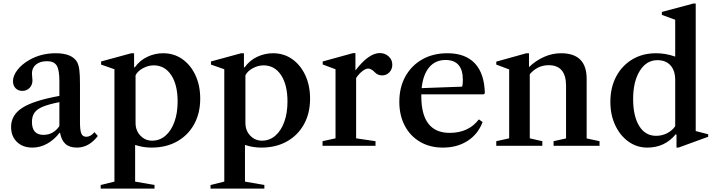

<svg xmlns="http://www.w3.org/2000/svg" viewBox="-20 -842 4131 1109"><path d="M167.5 10.5Q111.5 10.5 77.8 -22.2Q44 -55 44 -109Q44 -177.5 108.8 -219.2Q173.5 -261 323 -288V-374.5Q323 -439 307.2 -463.8Q291.5 -488.5 251.5 -488.5Q211.5 -488.5 188 -469.2Q164.5 -450 164.5 -417Q164.5 -407 166 -397Q167.5 -387 167.5 -378Q167.5 -351.5 150.8 -334.2Q134 -317 109 -317Q85 -317 70 -332.5Q55 -348 55 -373Q55 -405 80.8 -438.2Q106.5 -471.5 150 -496Q217.5 -534.5 302 -534.5Q395.5 -534.5 425.5 -483.5Q434.5 -465.5 438.2 -438.5Q442 -411.5 442 -352.5V-135.5Q442 -88.5 450 -70.2Q458 -52 479 -52Q503 -52 525.5 -78.5L545 -56.5Q493.5 10.5 424.5 10.5Q381.5 10.5 358 -10.8Q334.5 -32 327 -75H324Q292.5 -34 252 -11.8Q211.5 10.5 167.5 10.5ZM231 -63Q288 -63 323 -113.5V-252Q262 -240 227.5 -225.8Q193 -211.5 178.8 -190.5Q164.5 -169.5 164.5 -138Q164.5 -63 231 -63Z M561.5 247.5V226.5L641 207V-442L564 -469V-487L738.5 -534.5H754.5V-453H758.5Q788 -494 831.8 -514.2Q875.5 -534.5 922 -534.5Q985 -534.5 1033.2 -500.5Q1081.5 -466.5 1109 -407.2Q1136.5 -348 1136.5 -272Q1136.5 -188 1101.2 -124.2Q1066 -60.5 1002.8 -25Q939.5 10.5 855 10.5Q805.5 10.5 760.5 -5V207L872.5 226.5V247.5ZM858.5 -29.5Q902.5 -29.5 935.8 -58.2Q969 -87 987.5 -138Q1006 -189 1006 -255.5Q1006 -352.5 968.8 -408.5Q931.5 -464.5 867.5 -464.5Q836.5 -464.5 805.8 -448Q775 -431.5 763 -407V-132Q763 -88 790.8 -58.8Q818.5 -29.5 858.5 -29.5Z M1196 247.5V226.5L1275.5 207V-442L1198.5 -469V-487L1373 -534.5H1389V-453H1393Q1422.5 -494 1466.2 -514.2Q1510 -534.5 1556.5 -534.5Q1619.5 -534.5 1667.8 -500.5Q1716 -466.5 1743.5 -407.2Q1771 -348 1771 -272Q1771 -188 1735.8 -124.2Q1700.5 -60.5 1637.2 -25Q1574 10.5 1489.5 10.5Q1440 10.5 1395 -5V207L1507 226.5V247.5ZM1493 -29.5Q1537 -29.5 1570.2 -58.2Q1603.5 -87 1622 -138Q1640.5 -189 1640.5 -255.5Q1640.5 -352.5 1603.2 -408.5Q1566 -464.5 1502 -464.5Q1471 -464.5 1440.2 -448Q1409.5 -431.5 1397.5 -407V-132Q1397.5 -88 1425.2 -58.8Q1453 -29.5 1493 -29.5Z M1843 0V-26.5L1918 -43V-442L1844 -469.5V-487L2018.5 -535H2033V-435Q2069.5 -483.5 2105.2 -509.5Q2141 -535.5 2173.5 -535.5Q2204 -535.5 2225 -516Q2246 -496.5 2246 -468.5Q2246 -442 2229 -424.2Q2212 -406.5 2187 -406.5Q2161.5 -406.5 2144.5 -425Q2124 -446 2106 -446Q2092.5 -446 2073 -431Q2053.5 -416 2037 -391.5V-43L2149 -26.5V0Z M2538.5 10.5Q2463 10.5 2406.2 -22.8Q2349.5 -56 2318 -115.8Q2286.5 -175.5 2286.5 -254Q2286.5 -337.5 2321.5 -400.5Q2356.5 -463.5 2419 -499Q2481.5 -534.5 2564.5 -534.5Q2668 -534.5 2723 -475.8Q2778 -417 2780.5 -303.5L2773.5 -297H2413.5Q2413.5 -292 2413.5 -286.5Q2413.5 -74.5 2577.5 -74.5Q2686.5 -74.5 2746 -152.5L2767.5 -137Q2741 -67 2680.8 -28.2Q2620.5 10.5 2538.5 10.5ZM2553.5 -495.5Q2494.5 -495.5 2459 -453.2Q2423.5 -411 2415.5 -333L2649.5 -341.5Q2653.5 -353.5 2653.5 -380.5Q2653.5 -495.5 2553.5 -495.5Z M2846.5 0V-26.5L2921 -43V-441L2846.5 -469V-486L3020.5 -534.5H3035.5V-454.5Q3074.5 -492 3122.2 -513.2Q3170 -534.5 3220.5 -534.5Q3368.5 -534.5 3368.5 -387V-42.5L3443 -26.5V0H3177.5V-26.5L3249.5 -42.5V-347Q3249.5 -465.5 3149 -465.5Q3085 -465.5 3040 -413.5V-43L3112.5 -26.5V0Z M3719 10.5Q3658.5 10.5 3610.2 -24Q3562 -58.5 3533.8 -118.2Q3505.5 -178 3505.5 -253.5Q3505.5 -336.5 3539 -399.8Q3572.5 -463 3632 -498.8Q3691.5 -534.5 3770 -534.5Q3825.5 -534.5 3880 -515V-728L3803 -756V-773L3984 -821.5H3998.5V-85L4070.5 -66.5V-52L3899 10.5H3887.5V-65L3883 -66.5Q3820 10.5 3719 10.5ZM3769.5 -57.5Q3804 -57.5 3833.2 -72.5Q3862.5 -87.5 3880 -113V-380Q3880 -434 3853 -464.2Q3826 -494.5 3777 -494.5Q3714 -494.5 3675.5 -432.8Q3637 -371 3637 -269.5Q3637 -171.5 3672 -114.5Q3707 -57.5 3769.5 -57.5Z"/></svg>

Font: Libre Caslon Text Medium
Style: Regular
Weight: 500
Designer: Pablo Impallari, Rodrigo Fuenzalida, Katja Schimmel
Foundry: Pablo Impallari, Rodrigo Fuenzalida
Version: Version 2.000